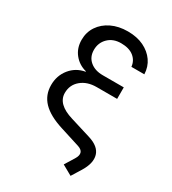

<svg xmlns="http://www.w3.org/2000/svg" viewBox="-218 -855 1036 1155"><g transform="rotate(30 299.5 -277.5)"><path d="M324.2 -658.2Q269.5 -658.2 235.6 -625Q201.7 -591.8 201.7 -542Q201.7 -493.2 235.6 -464.6Q269.5 -436 324.2 -436H470.2V-356H328.1Q262.7 -356 221.2 -321Q179.7 -286.1 179.7 -230Q179.7 -151.9 295.4 -117.2L438 -73.2Q512.2 -50.3 527.1 0.2Q542 50.8 500 119.1L459 185.1L389.2 146L432.1 76.2Q446.3 52.2 441.2 34.2Q436 16.1 408.2 6.8L269.5 -37.1Q175.3 -66.9 129.9 -114Q84.5 -161.1 84.5 -230Q84.5 -295.9 123.5 -344Q162.6 -392.1 224.6 -402.8V-405.8Q172.9 -418.9 140.1 -459.5Q107.4 -500 107.4 -557.1Q107.4 -610.4 135 -651.6Q162.6 -692.9 211.7 -716.6Q260.7 -740.2 324.2 -740.2Q388.2 -740.2 435.1 -717.5Q481.9 -694.8 509 -656Q536.1 -617.2 538.1 -565.9H448.2Q444.3 -606.9 412.4 -632.6Q380.4 -658.2 324.2 -658.2Z"/></g></svg>

Font: UDEV Gothic 35
Style: Regular
Weight: 400
Version: v2.1.0; ttfautohint (v1.8.4.7-5d5b-dirty) -l 6 -r 45 -G 200 